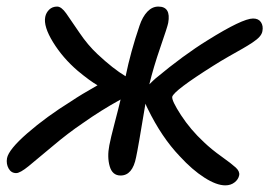

<svg xmlns="http://www.w3.org/2000/svg" viewBox="-29 -556 815 581"><path d="M20 -32.2Q4.9 -32.2 -2.9 -46.1Q-10.7 -60.1 -7.8 -77.1Q-2.9 -103.5 54 -153.1Q110.8 -202.6 187 -250Q215.8 -269.5 266.1 -297.9Q243.2 -311 206.1 -341.8Q161.1 -380.4 131.6 -428.2Q102.1 -476.1 107.9 -504.9Q110.4 -517.6 119.9 -526.9Q129.4 -536.1 144 -536.1Q156.7 -536.1 171.4 -515.4Q186 -494.6 211.4 -457Q236.8 -419.4 266.1 -392.1Q313.5 -347.7 351.1 -325.2Q366.2 -398.9 393.1 -478Q402.3 -505.4 417 -520.8Q431.6 -536.1 450.2 -536.1Q488.8 -536.1 480 -486.8Q478 -475.6 456.5 -413.6Q435.1 -351.6 422.9 -300.8Q435.1 -313 441.9 -318.8Q526.9 -389.6 599.1 -434.1Q704.6 -500 736.8 -500Q753.4 -500 760.7 -488.8Q768.1 -477.5 765.1 -461.9Q763.7 -453.1 756.3 -444.8Q749 -436.5 734.6 -427Q720.2 -417.5 705.1 -408.9Q689.9 -400.4 663.8 -385.5Q637.7 -370.6 616.2 -356.9Q497.6 -282.2 492.2 -263.2Q490.2 -251.5 518.8 -207.5Q547.4 -163.6 587.9 -126Q610.8 -104 641.4 -82.3Q671.9 -60.5 684.3 -49.1Q696.8 -37.6 694.8 -25.9Q692.4 -13.2 680.9 -4.2Q669.4 4.9 652.8 4.9Q626 4.9 589.4 -18.6Q552.7 -42 515.1 -83Q460 -140.6 418 -227.1Q417 -228.5 414.8 -233.6Q412.6 -238.8 411.1 -242.2Q388.2 -103.5 382.8 -80.1Q372.1 -24.9 335.9 -24.9Q311 -24.9 303 -52.7Q294.9 -80.6 301.8 -116.2Q305.7 -137.2 317.9 -183.6Q330.1 -230 335.9 -254.9Q276.4 -222.2 221.2 -183.1Q177.7 -153.8 130.6 -114Q83.5 -74.2 57.6 -53.2Q31.7 -32.2 20 -32.2Z"/></svg>

Font: Shantell Sans Irregular Bouncy
Style: Italic
Weight: 400
Italic angle: -11.31°
Designer: Stephen Nixon, Anya Danilova, Shantell Martin
Foundry: Arrow Type
Version: Version 1.006;[9816181b4]